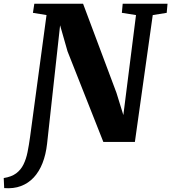

<svg xmlns="http://www.w3.org/2000/svg" viewBox="-97 -763 920 1032"><path d="M-74.5 248 -77 194Q-35.5 187.5 -10.2 168.8Q15 150 29.2 121Q43.5 92 51 54.8Q58.5 17.5 64.5 -26L153 -682L80 -694L87.5 -743H349.5L529 -264L566 -144.5L634 -682L558 -694L562.5 -743H803.5L799 -694L724 -682L628 0H458.5L266 -487L226 -627L156 10Q149.5 68 131.5 113.8Q113.5 159.5 84.5 190.8Q55.5 222 15.8 237Q-24 252 -74.5 248Z"/></svg>

Font: Merriweather 36pt Black
Style: Italic
Weight: 900
Italic angle: -7.8°
Version: Version 2.101